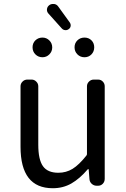

<svg xmlns="http://www.w3.org/2000/svg" viewBox="-20 -950 646 982"><path d="M250 12.7Q85 12.7 85 -199.2V-508.8Q85 -522.5 95.2 -532.7Q105.5 -543 120.1 -543H141.6Q155.3 -543 165.5 -532.7Q175.8 -522.5 175.8 -508.8V-210Q175.8 -133.8 199.7 -100.1Q223.6 -66.4 278.3 -66.4Q318.4 -66.4 351.1 -86.4Q383.8 -106.4 421.9 -154.3Q424.8 -158.2 424.8 -162.1V-508.8Q424.8 -522.5 435.1 -532.7Q445.3 -543 460 -543H481.4Q496.1 -543 505.9 -532.7Q515.6 -522.5 515.6 -508.8V-35.2Q515.6 -20.5 505.9 -10.3Q496.1 0 481.4 0H474.6Q460 0 449.2 -9.8Q438.5 -19.5 437.5 -34.2L433.6 -84Q432.6 -85 431.2 -85Q429.7 -85 428.7 -84Q387.7 -36.1 345.2 -11.7Q302.7 12.7 250 12.7ZM331.1 -800.8Q323.2 -794.9 313 -795.9Q302.7 -796.9 295.9 -804.7L227.5 -880.9Q218.8 -890.6 220.2 -903.3Q221.7 -916 232.4 -923.8Q240.2 -929.7 251 -929.7Q253.9 -929.7 256.8 -929.7Q270.5 -927.7 278.3 -916L336.9 -835Q342.8 -826.2 341.3 -816.4Q339.8 -806.6 331.1 -800.8ZM197.3 -657.2Q175.8 -657.2 161.1 -671.9Q146.5 -686.5 146.5 -708Q146.5 -729.5 161.1 -743.7Q175.8 -757.8 197.3 -757.8Q217.8 -757.8 232.4 -743.2Q247.1 -728.5 247.1 -707.5Q247.1 -686.5 232.4 -671.9Q217.8 -657.2 197.3 -657.2ZM447.8 -671.9Q433.6 -657.2 412.1 -657.2Q390.6 -657.2 376 -671.9Q361.3 -686.5 361.3 -708Q361.3 -729.5 376 -743.7Q390.6 -757.8 412.1 -757.8Q433.6 -757.8 447.8 -743.7Q461.9 -729.5 461.9 -708Q461.9 -686.5 447.8 -671.9Z"/></svg>

Font: Gen Jyuu GothicL Regular
Style: Regular
Weight: 400
Designer: [Source Han Sans]
Ryoko NISHIZUKA  (kana & ideographs); Paul D. Hunt (Latin, Greek & Cyrillic); Wenlong ZHANG  (bopomofo
Version: Version 1.002.20150607